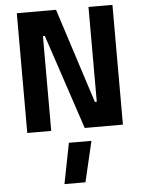

<svg xmlns="http://www.w3.org/2000/svg" viewBox="-64 -740 829 1102"><g transform="rotate(-5 350.5 -189.5)"><path d="M75 0H213V-546H224L406 0H626V-690H488V-144H477L301 -690H75ZM262 311H383L438 77H308Z"/></g></svg>

Font: TitilliumMaps29L
Style: 999 wt
Weight: 900
Designer: Campivisivi
Foundry: Accademia di Belle Arti di Urbino and students of MA course of Visual design